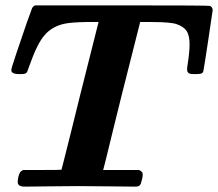

<svg xmlns="http://www.w3.org/2000/svg" viewBox="-20 -695 812 715"><path d="M72 0Q46 0 46 -17Q46 -36 55 -54Q60 -59 66 -62H137Q208 -62 209 -63L218 -98Q227 -134 244.5 -203.5Q262 -273 278 -339L347 -613H300Q243 -612 217 -606Q172 -595 146 -564Q119 -534 89 -449Q87 -444 84.5 -436.5Q82 -429 81 -427Q80 -425 76.5 -422.5Q73 -420 67.5 -419.5Q62 -419 52 -419Q30 -419 24 -427Q22 -431 22 -434Q22 -440 41.5 -498Q61 -556 80 -611L100 -666Q105 -673 111 -675H434Q758 -675 762 -673Q772 -668 772 -657Q772 -655 756 -549Q740 -443 738 -434Q737 -424 730.5 -421.5Q724 -419 707 -419Q690 -419 686 -421Q677 -425 677 -434Q676 -436 678 -450Q686 -501 686 -529Q686 -563 675 -579.5Q664 -596 638 -605Q615 -613 544 -613H502L433 -340Q418 -279 400 -206.5Q382 -134 374 -100L365 -65L364 -62H498Q504 -59 509 -54Q514 -47 509 -28Q508 -25 506.5 -18.5Q505 -12 504 -10Q503 -8 500.5 -5Q498 -2 493.5 -1Q489 0 482 0Q455 0 388 -1Q321 -2 271 -2Q222 -2 159 -1Q96 0 72 0Z"/></svg>

Font: MathJax_Math
Style: Bold Italic
Weight: 700
Version: Version 1.1